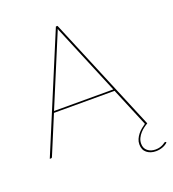

<svg xmlns="http://www.w3.org/2000/svg" viewBox="-153 -816 989 1099"><g transform="rotate(-20 341.0 -266.5)"><path d="M674.5 135Q676.5 135 678.5 137L681.5 140Q668.5 153 649 160Q629.5 167 608.5 167Q575.5 167 553.5 149.5Q531.5 132 531.5 98Q531.5 81.5 538 66.5Q544.5 51.5 554.8 38.8Q565 26 577.5 15.8Q590 5.5 601.5 -2Q600.5 -4 600.5 -5L503 -239H134L36.5 -5Q35 0 29.5 0H21.5L313.5 -700H323.5L615.5 0Q605.5 5.5 592.8 14.8Q580 24 568.8 36.5Q557.5 49 550 64.5Q542.5 80 542.5 98Q542.5 126 561.8 141.5Q581 157 609.5 157Q625.5 157 636.8 153.5Q648 150 655.5 146Q663 142 667.5 138.5Q672 135 674.5 135ZM138 -249H499L326.5 -663Q324 -668.5 322 -673.2Q320 -678 318.5 -683.5Q316.5 -678 314.8 -673.2Q313 -668.5 310.5 -663Z"/></g></svg>

Font: Lato Hairline
Style: Regular
Weight: 100
Designer: Lukasz Dziedzic
Foundry: tyPoland Lukasz Dziedzic
Version: Version 2.007; 2014-02-27